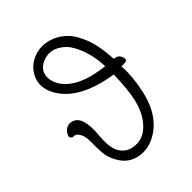

<svg xmlns="http://www.w3.org/2000/svg" viewBox="-204 -812 938 938"><g transform="rotate(-45 265.0 -342.5)"><path d="M455 -410Q479 -408 487.5 -393Q496 -378 495 -368Q494 -354 456 -358Q460 -280 442 -200Q410 -49 300 1Q230 31 167 -1Q136 -17 114.5 -55Q93 -93 91 -129.5Q89 -166 89.5 -202.5Q90 -239 79 -258Q68 -277 58.5 -279.5Q49 -282 44.5 -281Q40 -280 33.5 -288Q27 -296 36.5 -312Q46 -328 62.5 -335.5Q79 -343 98 -336Q150 -319 140 -200Q132 -119 153 -83Q174 -47 213 -39Q292 -23 346 -102Q372 -140 385 -195Q398 -250 401 -356Q198 -387 132 -501Q88 -578 136 -645Q156 -673 194 -689.5Q232 -706 274 -699.5Q316 -693 351 -668.5Q386 -644 407.5 -604.5Q429 -565 440 -522.5Q451 -480 455 -410ZM400 -414Q396 -515 354 -586Q336 -619 298 -640Q260 -661 216.5 -646Q173 -631 164 -594.5Q155 -558 178 -519Q231 -433 400 -414Z"/></g></svg>

Font: LXGW WenKai Lite Light
Style: Regular
Weight: 300
Designer: LXGW / Fontworks Inc.
Foundry: LXGW / Fontworks Inc.
Version: Version 1.511; March 25, 2025